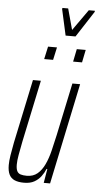

<svg xmlns="http://www.w3.org/2000/svg" viewBox="-60 -920 499 965"><g transform="rotate(5 189.5 -438.0)"><path d="M99 8Q70 8 51.5 0Q33 -8 24 -26Q15 -44 15 -74Q15 -95 19.5 -123.5Q24 -152 31 -188L99 -510H139L73 -197Q65 -156 60 -128Q55 -100 55 -80Q55 -59 60.5 -47.5Q66 -36 78.5 -32Q91 -28 110 -28Q142 -28 163.5 -46Q185 -64 199.5 -95Q214 -126 223.5 -165Q233 -204 242 -245L298 -510H337L230 0H198L210 -71H206Q198 -51 184.5 -33Q171 -15 150.5 -3.5Q130 8 99 8ZM292 -620 305 -684H350L337 -620ZM146 -620 160 -684H205L191 -620ZM243 -747 214 -878 215 -884H244L273 -778L348 -884H379L378 -878L293 -747Z"/></g></svg>

Font: Saira UltraCondensed ExtraLight
Style: Italic
Weight: 250
Width: 1
Italic angle: -12°
Designer: Hector Gatti with collaboration of the Omnibus-Type team
Foundry: Omnibus-Type
Version: Version 1.101